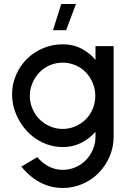

<svg xmlns="http://www.w3.org/2000/svg" viewBox="-20 -720 634 953"><path d="M86 107 165 60Q219 123 292 123Q325 123 355 110Q385 97 407 74Q429 51 441.5 21Q454 -9 454 -42V-66Q386 10 291 10Q240 10 193.5 -11.5Q147 -33 113 -70Q79 -107 59.5 -154Q40 -201 40 -251Q40 -302 59.5 -347.5Q79 -393 114 -428Q149 -462 194.5 -481Q240 -500 291 -500Q346 -500 389 -476Q432 -452 454 -422V-491H544V-42Q544 10 524.5 56Q505 102 470 138Q436 173 389.5 193Q343 213 292 213Q173 213 86 107ZM176 -361Q154 -338 141 -307.5Q128 -277 128 -244Q128 -211 141 -180.5Q154 -150 176 -128Q198 -106 228 -93Q258 -80 291 -80Q324 -80 354 -93Q384 -106 406 -128Q428 -150 440.5 -180.5Q453 -211 453 -244Q453 -277 440.5 -307.5Q428 -338 406 -361Q384 -384 354 -396.5Q324 -409 291 -409Q258 -409 228 -396.5Q198 -384 176 -361ZM308 -570H243L284 -700H357Z"/></svg>

Font: Sulphur Point
Style: Bold
Weight: 700
Designer: Noponies / Dale Sattler
Foundry: Noponies
Version: Version 1.000; ttfautohint (v1.8)